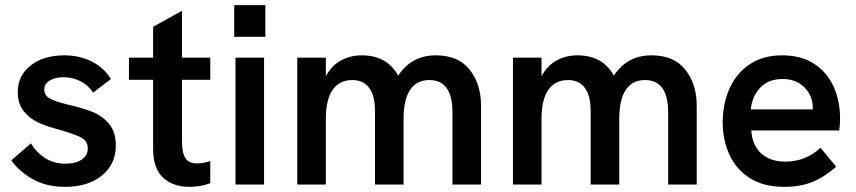

<svg xmlns="http://www.w3.org/2000/svg" viewBox="-20 -717 3327 746"><path d="M24 -94 100 -160Q121 -125 155 -103Q189 -81 234 -81Q274 -81 297.5 -97Q321 -113 321 -140Q321 -169 295.5 -182.5Q270 -196 214 -212Q164 -225 130.5 -240Q97 -255 73 -284Q49 -313 49 -359Q49 -423 99 -462.5Q149 -502 230 -502Q289 -502 336.5 -478Q384 -454 411 -410L342 -357Q323 -386 292.5 -401.5Q262 -417 227 -417Q194 -417 173 -404Q152 -391 152 -370Q152 -347 172.5 -335Q193 -323 246 -310Q302 -297 339 -282.5Q376 -268 403 -236.5Q430 -205 430 -152Q430 -79 376 -35Q322 9 233 9Q160 9 107 -21Q54 -51 24 -94Z M575 -138V-407H481V-493H575V-613L687 -675V-493H797V-407H687V-169Q687 -124 700 -103Q713 -82 745 -82Q767 -82 797 -91V-5Q759 9 715 9Q653 9 614 -26.5Q575 -62 575 -138Z M895 -493H1006V0H895ZM890 -697H1011V-574H890Z M1135 -493H1246V-421Q1269 -463 1305.5 -482.5Q1342 -502 1385 -502Q1484 -502 1527 -423Q1579 -502 1673 -502Q1761 -502 1805 -446Q1849 -390 1849 -307V0H1738V-280Q1738 -406 1648 -406Q1599 -406 1573.5 -368Q1548 -330 1548 -255V0H1437V-285Q1437 -345 1414.5 -375.5Q1392 -406 1349 -406Q1299 -406 1272.5 -368Q1246 -330 1246 -255V0H1135Z M1973 -493H2084V-421Q2107 -463 2143.5 -482.5Q2180 -502 2223 -502Q2322 -502 2365 -423Q2417 -502 2511 -502Q2599 -502 2643 -446Q2687 -390 2687 -307V0H2576V-280Q2576 -406 2486 -406Q2437 -406 2411.5 -368Q2386 -330 2386 -255V0H2275V-285Q2275 -345 2252.5 -375.5Q2230 -406 2187 -406Q2137 -406 2110.5 -368Q2084 -330 2084 -255V0H1973Z M2788 -243Q2788 -312 2813.5 -371Q2839 -430 2891 -466Q2943 -502 3019 -502Q3093 -502 3143.5 -469Q3194 -436 3219 -380.5Q3244 -325 3244 -256Q3244 -236 3241 -210H2899Q2903 -152 2938 -120.5Q2973 -89 3031 -89Q3111 -89 3168 -143L3229 -69Q3180 -27 3134 -9Q3088 9 3027 9Q2947 9 2893.5 -25Q2840 -59 2814 -116.5Q2788 -174 2788 -243ZM3138 -292V-298Q3138 -344 3106 -377Q3074 -410 3021 -410Q2965 -410 2933.5 -376Q2902 -342 2897 -292Z"/></svg>

Font: Hanken Grotesk SemiBold
Style: Regular
Weight: 600
Designer: Alfredo Marco Pradil
Foundry: Hanken Design Co.
Version: Version 3.014